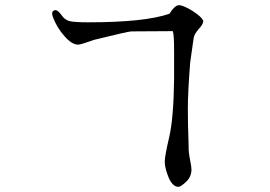

<svg xmlns="http://www.w3.org/2000/svg" viewBox="-20 -694 1040 740"><path d="M651 -388Q649 -237 632 -165Q615 -92 615 -71Q615 -50 626 -20Q642 26 668 26Q677 26 698 6Q718 -13 718 -42Q718 -51 712 -81Q706 -111 707 -133V-134Q704 -212 704 -275Q704 -338 713 -453L726 -545Q728 -562 745 -581Q762 -599 763 -611V-616L761 -617Q757 -629 722 -652Q686 -674 670 -674Q654 -674 633 -641Q538 -608 320 -608Q271 -608 251 -612Q230 -616 217 -636Q203 -655 194 -655Q181 -654 181 -642Q181 -636 184 -628Q200 -586 229 -554Q257 -522 281 -522Q290 -522 321 -533L341 -540Q475 -573 486 -573L646 -574Q651 -562 651 -495Q651 -429 651 -388Z"/></svg>

Font: Sawarabi Mincho
Style: Regular
Weight: 400
Version: Version 1.082; ttfautohint (v1.8.4.7-5d5b)